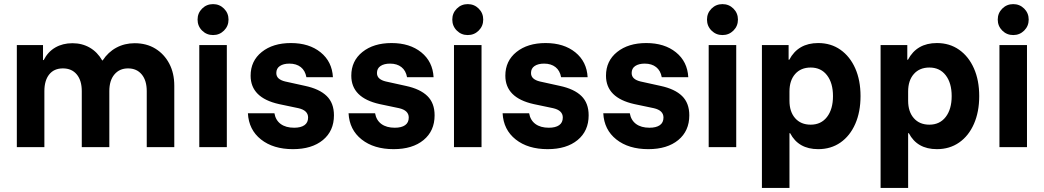

<svg xmlns="http://www.w3.org/2000/svg" viewBox="-20 -721 5117 941"><path d="M62.5 0V-500H190.8V-426.7H194.2Q215 -467.5 251.2 -488.3Q287.5 -509.2 335 -509.2Q382.5 -509.2 420 -487.5Q457.5 -465.8 480.8 -425H483.3Q510 -465.8 550.4 -487.5Q590.8 -509.2 640 -509.2Q698.3 -509.2 741.7 -482.5Q785 -455.8 809.6 -409.2Q834.2 -362.5 834.2 -300.8V0H699.2V-274.2Q699.2 -326.7 674.6 -356.2Q650 -385.8 607.5 -385.8Q565.8 -385.8 540.8 -356.2Q515.8 -326.7 515.8 -274.2V0H380.8V-274.2Q380.8 -326.7 356.2 -356.2Q331.7 -385.8 288.3 -385.8Q245 -385.8 221.2 -356.2Q197.5 -326.7 197.5 -274.2V0Z M956.7 0V-500H1091.7V0ZM1024.2 -549.2Q992.5 -549.2 970.4 -571.2Q948.3 -593.3 948.3 -625Q948.3 -656.7 970.4 -678.8Q992.5 -700.8 1024.2 -700.8Q1055.8 -700.8 1077.9 -678.8Q1100 -656.7 1100 -625Q1100 -593.3 1077.9 -571.2Q1055.8 -549.2 1024.2 -549.2Z M1415.8 10Q1319.2 10 1259.2 -37.5Q1199.2 -85 1195 -165.8H1325Q1330.8 -131.7 1355.8 -113.3Q1380.8 -95 1421.7 -95Q1454.2 -95 1472.1 -107.5Q1490 -120 1490 -145Q1490 -180 1442.5 -190.8L1347.5 -210.8Q1208.3 -241.7 1208.3 -350Q1208.3 -422.5 1262.9 -466.2Q1317.5 -510 1405.8 -510Q1495 -510 1551.2 -464.6Q1607.5 -419.2 1611.7 -342.5H1481.7Q1475.8 -375 1454.2 -392.1Q1432.5 -409.2 1398.3 -409.2Q1369.2 -409.2 1351.7 -397.5Q1334.2 -385.8 1334.2 -363.3Q1334.2 -346.7 1345.4 -336.7Q1356.7 -326.7 1377.5 -321.7L1475.8 -300Q1545.8 -285 1581.2 -250.4Q1616.7 -215.8 1616.7 -155.8Q1616.7 -79.2 1562.5 -34.6Q1508.3 10 1415.8 10Z M1909.2 10Q1812.5 10 1752.5 -37.5Q1692.5 -85 1688.3 -165.8H1818.3Q1824.2 -131.7 1849.2 -113.3Q1874.2 -95 1915 -95Q1947.5 -95 1965.4 -107.5Q1983.3 -120 1983.3 -145Q1983.3 -180 1935.8 -190.8L1840.8 -210.8Q1701.7 -241.7 1701.7 -350Q1701.7 -422.5 1756.2 -466.2Q1810.8 -510 1899.2 -510Q1988.3 -510 2044.6 -464.6Q2100.8 -419.2 2105 -342.5H1975Q1969.2 -375 1947.5 -392.1Q1925.8 -409.2 1891.7 -409.2Q1862.5 -409.2 1845 -397.5Q1827.5 -385.8 1827.5 -363.3Q1827.5 -346.7 1838.8 -336.7Q1850 -326.7 1870.8 -321.7L1969.2 -300Q2039.2 -285 2074.6 -250.4Q2110 -215.8 2110 -155.8Q2110 -79.2 2055.8 -34.6Q2001.7 10 1909.2 10Z M2205 0V-500H2340V0ZM2272.5 -549.2Q2240.8 -549.2 2218.8 -571.2Q2196.7 -593.3 2196.7 -625Q2196.7 -656.7 2218.8 -678.8Q2240.8 -700.8 2272.5 -700.8Q2304.2 -700.8 2326.2 -678.8Q2348.3 -656.7 2348.3 -625Q2348.3 -593.3 2326.2 -571.2Q2304.2 -549.2 2272.5 -549.2Z M2664.2 10Q2567.5 10 2507.5 -37.5Q2447.5 -85 2443.3 -165.8H2573.3Q2579.2 -131.7 2604.2 -113.3Q2629.2 -95 2670 -95Q2702.5 -95 2720.4 -107.5Q2738.3 -120 2738.3 -145Q2738.3 -180 2690.8 -190.8L2595.8 -210.8Q2456.7 -241.7 2456.7 -350Q2456.7 -422.5 2511.2 -466.2Q2565.8 -510 2654.2 -510Q2743.3 -510 2799.6 -464.6Q2855.8 -419.2 2860 -342.5H2730Q2724.2 -375 2702.5 -392.1Q2680.8 -409.2 2646.7 -409.2Q2617.5 -409.2 2600 -397.5Q2582.5 -385.8 2582.5 -363.3Q2582.5 -346.7 2593.8 -336.7Q2605 -326.7 2625.8 -321.7L2724.2 -300Q2794.2 -285 2829.6 -250.4Q2865 -215.8 2865 -155.8Q2865 -79.2 2810.8 -34.6Q2756.7 10 2664.2 10Z M3157.5 10Q3060.8 10 3000.8 -37.5Q2940.8 -85 2936.7 -165.8H3066.7Q3072.5 -131.7 3097.5 -113.3Q3122.5 -95 3163.3 -95Q3195.8 -95 3213.8 -107.5Q3231.7 -120 3231.7 -145Q3231.7 -180 3184.2 -190.8L3089.2 -210.8Q2950 -241.7 2950 -350Q2950 -422.5 3004.6 -466.2Q3059.2 -510 3147.5 -510Q3236.7 -510 3292.9 -464.6Q3349.2 -419.2 3353.3 -342.5H3223.3Q3217.5 -375 3195.8 -392.1Q3174.2 -409.2 3140 -409.2Q3110.8 -409.2 3093.3 -397.5Q3075.8 -385.8 3075.8 -363.3Q3075.8 -346.7 3087.1 -336.7Q3098.3 -326.7 3119.2 -321.7L3217.5 -300Q3287.5 -285 3322.9 -250.4Q3358.3 -215.8 3358.3 -155.8Q3358.3 -79.2 3304.2 -34.6Q3250 10 3157.5 10Z M3453.3 0V-500H3588.3V0ZM3520.8 -549.2Q3489.2 -549.2 3467.1 -571.2Q3445 -593.3 3445 -625Q3445 -656.7 3467.1 -678.8Q3489.2 -700.8 3520.8 -700.8Q3552.5 -700.8 3574.6 -678.8Q3596.7 -656.7 3596.7 -625Q3596.7 -593.3 3574.6 -571.2Q3552.5 -549.2 3520.8 -549.2Z M3714.2 200V-500H3845V-428.3H3848.3Q3891.7 -510 3990 -510Q4052.5 -510 4099.2 -477.1Q4145.8 -444.2 4171.7 -385.8Q4197.5 -327.5 4197.5 -250Q4197.5 -172.5 4171.7 -113.8Q4145.8 -55 4099.2 -22.5Q4052.5 10 3990 10Q3893.3 10 3852.5 -68.3H3849.2V200ZM3953.3 -110Q4004.2 -110 4033.3 -147.9Q4062.5 -185.8 4062.5 -250Q4062.5 -314.2 4033.3 -352.1Q4004.2 -390 3953.3 -390Q3905 -390 3877.1 -358.3Q3849.2 -326.7 3849.2 -272.5V-227.5Q3849.2 -173.3 3877.1 -141.7Q3905 -110 3953.3 -110Z M4295.8 200V-500H4426.7V-428.3H4430Q4473.3 -510 4571.7 -510Q4634.2 -510 4680.8 -477.1Q4727.5 -444.2 4753.3 -385.8Q4779.2 -327.5 4779.2 -250Q4779.2 -172.5 4753.3 -113.8Q4727.5 -55 4680.8 -22.5Q4634.2 10 4571.7 10Q4475 10 4434.2 -68.3H4430.8V200ZM4535 -110Q4585.8 -110 4615 -147.9Q4644.2 -185.8 4644.2 -250Q4644.2 -314.2 4615 -352.1Q4585.8 -390 4535 -390Q4486.7 -390 4458.8 -358.3Q4430.8 -326.7 4430.8 -272.5V-227.5Q4430.8 -173.3 4458.8 -141.7Q4486.7 -110 4535 -110Z M4878.3 0V-500H5013.3V0ZM4945.8 -549.2Q4914.2 -549.2 4892.1 -571.2Q4870 -593.3 4870 -625Q4870 -656.7 4892.1 -678.8Q4914.2 -700.8 4945.8 -700.8Q4977.5 -700.8 4999.6 -678.8Q5021.7 -656.7 5021.7 -625Q5021.7 -593.3 4999.6 -571.2Q4977.5 -549.2 4945.8 -549.2Z"/></svg>

Font: Funnel Sans
Style: Bold
Weight: 700
Designer: NORD ID, Kristian Moeller
Foundry: Dicotype
Version: Version 1.000